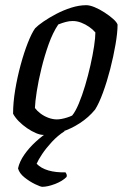

<svg xmlns="http://www.w3.org/2000/svg" viewBox="-20 -520 500 740"><path d="M147.6 0Q135 0 118.5 -7Q102 -14 84.5 -25.9Q67.1 -37.8 52.8 -52.2Q38.5 -66.6 30.4 -81.7Q30.4 -124.1 38.5 -173.2Q46.7 -222.4 59.6 -269.9Q72.5 -317.4 87.3 -355Q102.1 -392.6 115.5 -411.2Q126.2 -422.2 147.8 -437.1Q169.5 -452 197.1 -466.5Q224.7 -480.9 254.8 -490.5Q285 -500 312.4 -500Q326.1 -500 345.1 -492.1Q364.1 -484.2 383.1 -471.8Q402.1 -459.5 416.1 -447Q430.1 -434.5 433.1 -425.2Q433.1 -394.1 425.2 -348.5Q417.4 -303 404.9 -254.2Q392.4 -205.5 377 -163.5Q361.7 -121.6 346.5 -97.7Q321.5 -67.2 288 -45.5Q254.6 -23.8 218.2 -11.9Q181.7 0 147.6 0ZM199.3 -59.8Q207.3 -59.8 217.4 -61.7Q227.5 -63.5 238.4 -67Q249.2 -70.4 258 -74.6Q270.7 -89.8 283.6 -120.6Q296.6 -151.5 308.1 -190.1Q319.6 -228.7 328.6 -268.6Q337.6 -308.5 342.6 -341.8Q347.6 -375.1 347.6 -395Q337.7 -406.8 323.5 -416.5Q309.4 -426.3 293.2 -432.6Q277 -439 260.1 -439Q247.1 -439 233.5 -435.4Q220 -431.8 204.6 -425.7Q183.5 -394.4 167.5 -349.5Q151.5 -304.5 139.8 -256.6Q128 -208.7 121.7 -167.9Q115.4 -127.1 114.6 -103.8Q123 -92.4 136.3 -82.4Q149.5 -72.4 166.3 -66.1Q183.1 -59.8 199.3 -59.8ZM143.2 200Q136.5 200 115.6 190Q94.7 180 74.6 164Q54.5 148 49.5 129Q55.2 102.6 73.7 76.1Q92.2 49.6 117.7 26.3Q143.1 3 169.6 -14L229.6 -14.8Q202.6 2.5 180.2 26.6Q157.9 50.7 142.7 73.4Q127.5 96.1 121.2 111.1Q138 128.6 166.8 137Q195.6 145.3 232.4 144.1Q234.6 147.4 236.5 151.4Q238.4 155.5 236.6 162Q220.6 178.2 192.1 189.1Q163.5 200 143.2 200Z"/></svg>

Font: Texturina Medium
Style: Italic
Weight: 500
Italic angle: -11°
Designer: Guillermo Torres Carreño
Foundry: Omnibus-Type
Version: Version 1.002